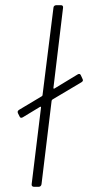

<svg xmlns="http://www.w3.org/2000/svg" viewBox="-20 -720 340 740"><path d="M298 -416 292 -429C290 -435 285 -437 279 -433L190 -379C188 -377 185 -379 186 -382L223 -690C224 -696 221 -700 215 -700H197C191 -700 186 -696 186 -690L144 -354C144 -352 143 -350 141 -349L54 -297C48 -293 47 -290 49 -284L55 -272C57 -266 62 -264 68 -268L134 -308C136 -310 139 -308 138 -305L102 -10C101 -4 105 0 111 0H129C135 0 139 -4 140 -10L179 -332C180 -334 181 -336 183 -337L294 -403C300 -407 301 -410 298 -416Z"/></svg>

Font: Barlow ExtraLight
Style: Italic
Weight: 275
Italic angle: -7°
Designer: Jeremy Tribby
Foundry: Tribby Type
Version: Version 1.422;hotconv 1.0.109;makeotfexe 2.5.65596